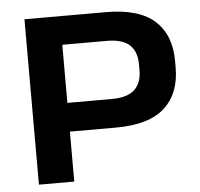

<svg xmlns="http://www.w3.org/2000/svg" viewBox="-48 -689 769 739"><g transform="rotate(-5 336.5 -319.5)"><path d="M170 -193V-304H381Q441.5 -304 469.2 -330Q497 -356 497 -405V-427Q497 -477 469.5 -502.8Q442 -528.5 381.5 -528.5H169V-639H387Q515.5 -639 576 -584Q636.5 -529 636.5 -429V-403Q636.5 -303.5 576 -248.2Q515.5 -193 387 -193ZM73 0V-639H209.5V-271.5V-211.5V0Z"/></g></svg>

Font: AnekLatin_SemiExpandedSemiBold
Style: Regular
Weight: 600
Width: 6
Designer: Yesha Goshar
Foundry: Ek Type
Version: Version 1.003